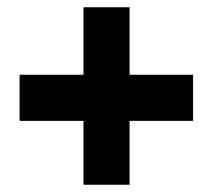

<svg xmlns="http://www.w3.org/2000/svg" viewBox="-20 -656 594 529"><path d="M34 -323H210V-147H337V-323H512V-450H337V-636H210V-450H34Z"/></svg>

Font: Rabbid Highway Sign IV
Style: Obl
Weight: 400
Foundry: Cannot Into Space Fonts
Version: Version 0.277